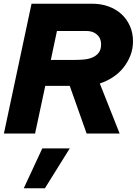

<svg xmlns="http://www.w3.org/2000/svg" viewBox="-20 -720 737 1035"><path d="M1 0ZM1 0Q39 -176 75.5 -350Q112 -524 150 -700H476Q524 -700 564.5 -685.5Q605 -671 634.5 -644Q664 -617 680.5 -579.5Q697 -542 697 -497Q697 -457 683 -421Q669 -385 645 -355Q621 -325 588 -303.5Q555 -282 518 -270Q545 -202 571.5 -135Q598 -68 625 0H447Q424 -65 401.5 -128.5Q379 -192 356 -257H224Q210 -192 196.5 -128.5Q183 -65 169 0ZM446 -553H287L254 -397H385Q410 -397 435 -399.5Q460 -402 480 -411Q500 -420 512.5 -436.5Q525 -453 525 -481Q525 -514 503 -533.5Q481 -553 446 -553ZM208 80H356L222 295H108Z"/></svg>

Font: Rosa Sans Black
Style: Italic
Weight: 900
Italic angle: -12°
Designer: Pentagram / MCKL
Foundry: Pentagram / MCKL
Version: Version 1.005;September 16, 2019;FontCreator 11.5.0.2425 64-